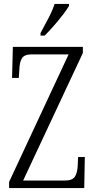

<svg xmlns="http://www.w3.org/2000/svg" viewBox="-20 -951 481 971"><path d="M26 0V-31L327 -676H141Q103 -676 91 -656.5Q79 -637 78 -601L75 -557H41L45 -714H399V-683L97 -38H307Q346 -38 358.5 -57Q371 -76 373 -113L375 -157H409L406 0ZM185 -784Q207 -825 226 -861Q245 -897 256 -931H329V-921Q319 -904 298.5 -877Q278 -850 253 -821.5Q228 -793 206 -771H185Z"/></svg>

Font: Noto Serif ExtraCondensed Light
Style: Regular
Weight: 300
Width: 2
Designer: Monotype Design Team
Foundry: Monotype Imaging Inc.
Version: Version 2.014; ttfautohint (v1.8.4.7-5d5b)